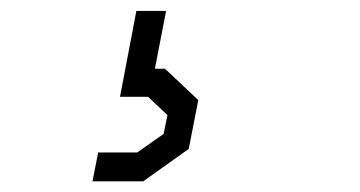

<svg xmlns="http://www.w3.org/2000/svg" viewBox="-20 -44 660 352"><path d="M149.5 288.5H242.5L326 229L343.5 139.5L282.5 82H264L284.5 -24H230L200 133.5H251.5L287 167L280 201.5L231.5 235.5H160Z"/></svg>

Font: Monaspace Krypton Light
Style: Italic
Weight: 300
Italic angle: -11°
Designer: Riley Cran & the Lettermatic Team
Foundry: Lettermatic
Version: Version 1.101 (Monaspace Krypton)